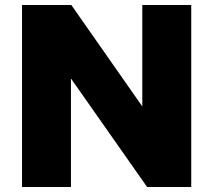

<svg xmlns="http://www.w3.org/2000/svg" viewBox="-20 -743 848 763"><path d="M67.5 0V-723H263.5L545.5 -320V-723H740V0H564.5L262 -431V0Z"/></svg>

Font: Public Sans Thin Black
Style: Regular
Weight: 900
Version: Version 2.001